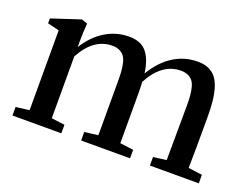

<svg xmlns="http://www.w3.org/2000/svg" viewBox="-79 -617 1009 775"><g transform="rotate(20 426.0 -230.0)"><path d="M25.9 0V-36.6L83.5 -43.9V-386.7L33.7 -398.9V-419.9L156.7 -460.4L182.1 -451.7Q178.7 -411.6 178.7 -374V-349.6Q212.4 -403.3 258.8 -431.9Q305.2 -460.4 361.3 -460.4Q411.1 -460.4 436 -430.4Q460.9 -400.4 468.8 -341.8Q502.9 -399.4 550.5 -429.9Q598.1 -460.4 656.2 -460.4Q683.6 -460.4 703.6 -450.9Q723.6 -441.4 735.8 -424.8Q748 -408.2 755.4 -382.1Q762.7 -356 765.4 -327.1Q768.1 -298.3 768.1 -259.8Q768.1 -114.7 766.6 -44.4L826.2 -36.6V0H616.2V-36.6L672.4 -43.9Q673.8 -273.9 673.8 -278.8Q673.8 -303.2 672.4 -320.6Q670.9 -337.9 666.7 -354.5Q662.6 -371.1 655 -380.9Q647.5 -390.6 634.8 -396.7Q622.1 -402.8 604 -402.8Q522.5 -402.8 471.7 -307.1Q473.1 -284.7 473.1 -259.8V-43.9L530.8 -36.6V0H320.8V-36.6L378.9 -43.9V-278.8Q378.9 -303.2 377.4 -320.6Q376 -337.9 371.8 -354.5Q367.7 -371.1 360.1 -380.9Q352.5 -390.6 339.8 -396.7Q327.1 -402.8 309.1 -402.8Q229 -402.8 178.7 -309.6V-43.9L235.8 -36.6V0Z"/></g></svg>

Font: Elstob 8pt Medium
Style: Regular
Weight: 500
Designer: Peter S. Baker
Version: Version 1.015